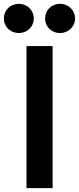

<svg xmlns="http://www.w3.org/2000/svg" viewBox="-60 -980 411 1000"><path d="M253 -808C297 -808 331 -842 331 -883C331 -926 297 -960 253 -960C207 -960 175 -926 175 -883C175 -842 207 -808 253 -808ZM38 -808C83 -808 116 -842 116 -883C116 -926 83 -960 38 -960C-7 -960 -40 -926 -40 -883C-40 -842 -7 -808 38 -808ZM214 0V-740H78V0Z"/></svg>

Font: Be Vietnam Pro SemiBold
Style: Regular
Weight: 600
Designer: Lam Bao, Tony Le, Vietanh Nguyen
Foundry: Yellow Type Foundry
Version: Version 1.002